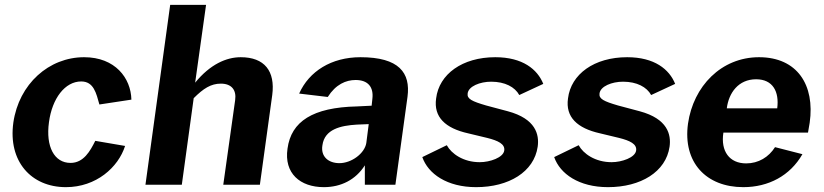

<svg xmlns="http://www.w3.org/2000/svg" viewBox="-20 -762 3400 792"><path d="M327 -526C182 -526 58 -416 35 -256C13 -97 108 10 252 10C377 10 468 -72 496 -160L373 -181C352 -139 325 -90 271 -90C204 -90 168 -157 182 -258C195 -356 248 -426 315 -426C367 -426 377 -377 390 -331L522 -351C520 -440 455 -526 327 -526Z M580 0H730L779 -357C819 -397 850 -417 891 -417C935 -417 956 -391 950 -349L901 0H1052L1103 -370C1116 -469 1071 -526 973 -526C914 -526 847 -497 785 -421L830 -742H682Z M1316 10C1386 10 1447 -20 1485 -80V0H1611L1661 -363C1674 -462 1626 -526 1467 -526C1347 -526 1255 -468 1214 -376L1332 -362C1365 -414 1407 -432 1447 -432C1498 -432 1522 -403 1516 -354L1513 -326L1452 -323C1270 -319 1181 -261 1166 -149C1151 -47 1218 10 1316 10ZM1380 -89C1335 -89 1302 -116 1310 -163C1319 -229 1385 -244 1452 -248L1501 -250L1491 -172C1484 -129 1430 -89 1380 -89Z M1944 10C2079 10 2183 -53 2198 -157C2205 -207 2190 -272 2075 -303L1985 -327C1927 -344 1906 -354 1909 -376C1912 -406 1960 -425 2006 -425C2063 -425 2104 -403 2122 -370L2221 -416C2197 -476 2136 -526 2023 -526C1887 -526 1791 -456 1779 -356C1768 -279 1817 -233 1911 -212L1990 -193C2034 -182 2064 -168 2060 -141C2056 -112 2001 -93 1959 -93C1891 -93 1842 -128 1823 -163L1722 -114C1746 -45 1824 10 1944 10Z M2488 10C2623 10 2727 -53 2742 -157C2749 -207 2734 -272 2619 -303L2529 -327C2471 -344 2450 -354 2453 -376C2456 -406 2504 -425 2550 -425C2607 -425 2648 -403 2666 -370L2765 -416C2741 -476 2680 -526 2567 -526C2431 -526 2335 -456 2323 -356C2312 -279 2361 -233 2455 -212L2534 -193C2578 -182 2608 -168 2604 -141C2600 -112 2545 -93 2503 -93C2435 -93 2386 -128 2367 -163L2266 -114C2290 -45 2368 10 2488 10Z M2964 -215H3313L3320 -256C3342 -411 3269 -526 3111 -526C2955 -526 2840 -406 2818 -252C2796 -92 2893 10 3046 10C3150 10 3239 -37 3290 -126L3177 -155C3151 -114 3109 -88 3058 -88C2989 -88 2952 -138 2964 -215ZM2978 -315C2986 -379 3026 -435 3099 -435C3168 -435 3195 -384 3186 -315Z"/></svg>

Font: United Sans
Style: Bold Italic
Weight: 700
Italic angle: -8°
Designer: Pablo Impallari, Rodrigo Fuenzalida (Modified by Dan O. Williams)
Version: Version 1.000;PS 001.000;hotconv 1.0.88;makeotf.lib2.5.64775